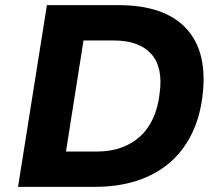

<svg xmlns="http://www.w3.org/2000/svg" viewBox="-20 -725 857 745"><path d="M50 0 162 -705H440Q620 -705 704 -613Q788 -521 765 -347Q754 -263 720.5 -198.5Q687 -134 634 -90Q581 -46 509 -23Q437 0 348 0ZM236 -137H356Q408 -137 450 -152Q492 -167 523 -195Q554 -223 573.5 -265Q593 -307 599 -360Q614 -463 567 -515.5Q520 -568 420 -568H304Z"/></svg>

Font: Nunito Sans 7pt ExtraBold
Style: Italic
Weight: 800
Italic angle: -9°
Designer: Vernon Adams
Foundry: Vernon Adams
Version: Version 3.101;gftools[0.9.27]